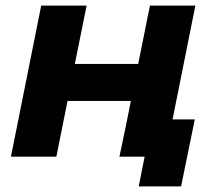

<svg xmlns="http://www.w3.org/2000/svg" viewBox="-20 -559 763 685"><path d="M127 -539H289L247 -331H473L515 -539H677L569 0H407L447 -199H221L181 0H19ZM475 106 496 0H406L434 -133H675L626 106Z"/></svg>

Font: Argentum Sans SemiBold
Style: Italic
Weight: 600
Italic angle: -11°
Designer: Julieta Ulanovsky (font), Cristiano Sobral (main changes and remaster)
Foundry: Julieta Ulanovsky (font), Cristiano Sobral (main changes and remaster)
Version: Version 2.007;June 15, 2022;FontCreator 14.0.0.2814 64-bit; 